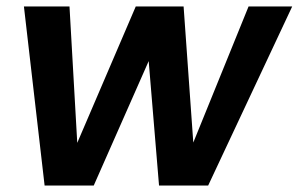

<svg xmlns="http://www.w3.org/2000/svg" viewBox="-20 -574 924 594"><path d="M54 -554H195L219 -132L400 -554H548L578 -133L749 -554H884L624 0H472L440 -385L270 0H118Z"/></svg>

Font: SVN-Poppins SemiBold
Style: Italic
Weight: 600
Italic angle: -10°
Designer: Ninad Kale (Devanagari), Jonny Pinhorn (Latin)
Foundry: Indian Type Foundry
Version: Version 3.002 2017; ttfautohint (v1.8.3)